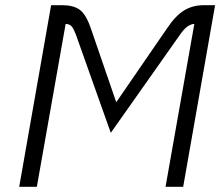

<svg xmlns="http://www.w3.org/2000/svg" viewBox="-20 -720 862 740"><path d="M177 -700H220Q262 -700 286.5 -683Q311 -666 330 -611L428 -326L624 -611Q656 -659 689 -679.5Q722 -700 766 -700H809L686 0H618L729 -628Q715 -627 702 -617.5Q689 -608 675 -588L407 -208L272 -588Q264 -609 256.5 -618Q249 -627 233 -628L122 0H54Z"/></svg>

Font: KoHo
Style: Italic
Weight: 400
Italic angle: -10°
Designer: Cadson Demak & Katatrad Team
Foundry: Cadson Demak Co.,Ltd.
Version: Version 1.000